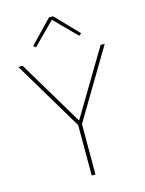

<svg xmlns="http://www.w3.org/2000/svg" viewBox="-135 -1002 815 1082"><g transform="rotate(-15 273.0 -461.5)"><path d="M284 0H262V-294L21 -698H46L272 -320H275L501 -698H525L284 -294ZM260 -923H284L412 -790L398 -779L272 -906L146 -779L132 -790Z"/></g></svg>

Font: IBM Plex Sans Thin
Style: Regular
Weight: 250
Designer: Mike Abbink, Paul van der Laan, Pieter van Rosmalen
Foundry: Bold Monday
Version: Version 3.201